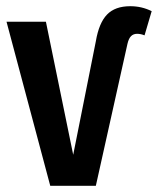

<svg xmlns="http://www.w3.org/2000/svg" viewBox="-20 -599 509 619"><path d="M289 0H142L1 -529H128L216 -100L289 -466Q299 -525 325 -552Q351 -579 400 -579Q437 -579 469 -563L446 -485Q434 -490 422 -490Q410 -490 402.5 -482.5Q395 -475 391 -458Z"/></svg>

Font: Fira Sans Compressed Medium
Style: Regular
Weight: 500
Width: 1
Designer: bBox Type GmbH & Carrois Corporate GbR & Edenspiekermann AG
Foundry: bBox Type GmbH & Carrois Corporate GbR & Edenspiekermann AG
Version: Version 4.301